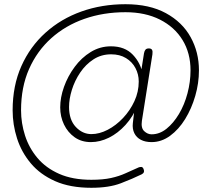

<svg xmlns="http://www.w3.org/2000/svg" viewBox="-20 -730 1015 912"><path d="M700 -55Q670 -55 649 -66Q628 -77 618 -97.5Q608 -118 611 -145L620 -222L634 -230Q612 -176 576 -136.5Q540 -97 497.5 -76Q455 -55 412 -55Q367 -55 334.5 -78Q302 -101 284 -138.5Q266 -176 266 -220Q266 -267 284 -317.5Q302 -368 334.5 -412Q367 -456 411 -483Q455 -510 507 -510Q573 -510 611 -470Q649 -430 658 -376L641 -331L664 -477Q666 -488 671 -494Q676 -500 687 -500Q698 -500 702 -493.5Q706 -487 704 -472L654 -156Q649 -122 665 -107Q681 -92 700 -92Q738 -92 771 -118.5Q804 -145 830 -188.5Q856 -232 870.5 -286.5Q885 -341 885 -396Q885 -478 847 -540Q809 -602 739.5 -637Q670 -672 576 -672Q471 -672 381 -640.5Q291 -609 223.5 -548.5Q156 -488 118 -402Q80 -316 80 -206Q80 -145 99 -86Q118 -27 158 20.5Q198 68 261.5 96Q325 124 414 124Q469 124 507.5 115.5Q546 107 576.5 93Q607 79 639 65Q644 63 651 63Q658 63 662 73Q669 90 653 98Q610 119 554 140.5Q498 162 414 162Q313 162 242 130.5Q171 99 126.5 46Q82 -7 61 -72.5Q40 -138 40 -206Q40 -323 81.5 -416Q123 -509 196.5 -575Q270 -641 367 -675.5Q464 -710 576 -710Q690 -710 768 -667.5Q846 -625 885.5 -553.5Q925 -482 925 -396Q925 -335 907.5 -274.5Q890 -214 859.5 -164.5Q829 -115 788 -85Q747 -55 700 -55ZM414 -93Q452 -93 491.5 -113.5Q531 -134 564.5 -169.5Q598 -205 618.5 -249.5Q639 -294 639 -343Q639 -377 623.5 -406.5Q608 -436 578.5 -454Q549 -472 508 -472Q461 -472 424 -448Q387 -424 361 -385.5Q335 -347 321.5 -303.5Q308 -260 308 -222Q308 -161 340 -127Q372 -93 414 -93Z"/></svg>

Font: Quicksand Variable Light
Style: Regular
Weight: 300
Designer: Andrew Paglinawan
Foundry: Andrew Paglinawan
Version: Version 3.004